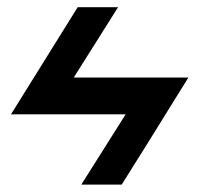

<svg xmlns="http://www.w3.org/2000/svg" viewBox="-20 -500 540 520"><path d="M190.4 -480.5Q144.5 -407.2 9.8 -190.4Q87.9 -190.4 320.3 -190.4Q290 -142.6 200.2 0Q227.5 0 309.6 0Q355.5 -72.3 490.2 -290Q412.1 -290 179.7 -290Q210 -337.9 299.8 -480.5Q272.5 -480.5 190.4 -480.5Z"/></svg>

Font: Alibu-Mazigh Belqasem 1
Style: Bold
Weight: 400
Designer: Mazigh Mubarik Belqasem
Version: Version 1.0